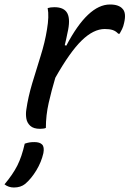

<svg xmlns="http://www.w3.org/2000/svg" viewBox="-81 -568 576 854"><path d="M123 1Q119 3 112 4Q105 5 97 5Q68 5 53.5 -8.5Q39 -22 36 -41.5Q33 -61 36 -80Q44 -136 62 -196.5Q80 -257 99.5 -318.5Q119 -380 128 -437Q138 -496 131 -532Q143 -536 161 -536Q205 -536 219 -508Q233 -480 219 -421Q214 -395 207 -367L214 -365Q310 -548 408 -548Q429 -548 442.5 -543Q456 -538 463 -530Q482 -512 471 -466Q468 -451 462 -438.5Q456 -426 451 -418H445Q434 -430 420 -434.5Q406 -439 385 -439Q335 -439 282.5 -388Q230 -337 165 -222Q148 -165 135.5 -110Q123 -55 123 1ZM29 71Q41 67 50 65.5Q59 64 72 64Q96 64 106.5 75Q117 86 112 113Q103 153 80.5 190Q58 227 31 250Q11 266 -19 266Q-43 266 -61 252Q-24 208 -4 168.5Q16 129 29 71Z"/></svg>

Font: Recursive Sn Csl St
Style: Italic
Weight: 400
Italic angle: -15°
Version: Version 1.079;hotconv 1.0.112;makeotfexe 2.5.65598; ttfautoh